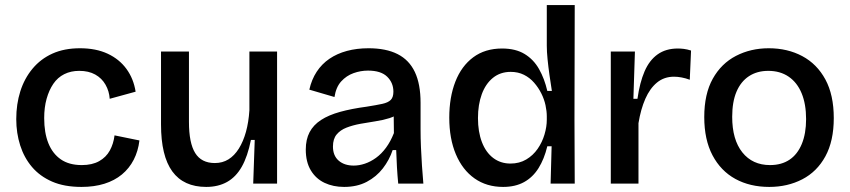

<svg xmlns="http://www.w3.org/2000/svg" viewBox="-20 -723 3347 756"><path d="M301 13Q233 13 185 -8Q137 -29 106 -65.5Q75 -102 59.5 -150.5Q44 -199 44 -254Q44 -313 60 -363.5Q76 -414 108 -452.5Q140 -491 186.5 -512Q233 -533 295 -533Q358 -533 404 -511.5Q450 -490 478 -451.5Q506 -413 514 -362L412 -334Q410 -364 395.5 -389.5Q381 -415 355 -429.5Q329 -444 292 -444Q259 -444 233 -431Q207 -418 190 -393Q173 -368 163.5 -334Q154 -300 154 -258Q154 -200 170.5 -159Q187 -118 219.5 -95.5Q252 -73 302 -73Q343 -73 370.5 -88.5Q398 -104 412.5 -130.5Q427 -157 431 -190L529 -170Q524 -128 506.5 -94Q489 -60 460 -36Q431 -12 391 0.5Q351 13 301 13Z M792 13Q703 13 658.5 -48Q614 -109 614 -233V-520H724V-243Q724 -160 748.5 -120.5Q773 -81 826 -81Q856 -81 879.5 -95.5Q903 -110 920.5 -138Q938 -166 948.5 -204Q959 -242 962 -289V-520H1071V-221V0H977L983 -172H968Q955 -107 932 -66.5Q909 -26 874 -6.5Q839 13 792 13Z M1335 13Q1292 13 1258 -3Q1224 -19 1204 -52Q1184 -85 1184 -134Q1184 -174 1199 -202.5Q1214 -231 1244 -250.5Q1274 -270 1319 -282.5Q1364 -295 1424 -303Q1462 -309 1485 -314Q1508 -319 1518.5 -329.5Q1529 -340 1529 -362Q1529 -397 1504.5 -421Q1480 -445 1429 -445Q1400 -445 1372 -435Q1344 -425 1323.5 -402.5Q1303 -380 1297 -341L1198 -370Q1207 -410 1227 -440.5Q1247 -471 1277 -491.5Q1307 -512 1346 -522.5Q1385 -533 1431 -533Q1500 -533 1545.5 -510Q1591 -487 1613.5 -439.5Q1636 -392 1636 -318V-213Q1636 -180 1637.5 -143.5Q1639 -107 1641.5 -70.5Q1644 -34 1647 0H1548Q1545 -31 1543 -64.5Q1541 -98 1540 -132H1526Q1513 -93 1487.5 -60Q1462 -27 1424 -7Q1386 13 1335 13ZM1373 -71Q1394 -71 1416.5 -78.5Q1439 -86 1460.5 -101.5Q1482 -117 1500 -141.5Q1518 -166 1531 -199L1530 -285L1555 -281Q1539 -266 1514 -258Q1489 -250 1459 -245.5Q1429 -241 1399 -235.5Q1369 -230 1344.5 -220.5Q1320 -211 1305.5 -193.5Q1291 -176 1291 -146Q1291 -110 1313.5 -90.5Q1336 -71 1373 -71Z M1961 13Q1896 13 1848.5 -20.5Q1801 -54 1775 -115.5Q1749 -177 1749 -260Q1749 -340 1773 -401.5Q1797 -463 1843.5 -497.5Q1890 -532 1957 -532Q2010 -532 2045.5 -510.5Q2081 -489 2102.5 -451Q2124 -413 2135 -365H2153Q2148 -396 2143.5 -428Q2139 -460 2136 -490Q2133 -520 2133 -543V-703H2243L2242 -251L2243 0H2148L2152 -147H2135Q2123 -97 2100.5 -61Q2078 -25 2043.5 -6Q2009 13 1961 13ZM1990 -79Q2025 -79 2052 -95Q2079 -111 2097 -137Q2115 -163 2124 -193.5Q2133 -224 2133 -251V-265Q2133 -285 2128 -308.5Q2123 -332 2111.5 -355Q2100 -378 2083 -397.5Q2066 -417 2043 -428.5Q2020 -440 1991 -440Q1950 -440 1921 -416.5Q1892 -393 1877 -352Q1862 -311 1862 -258Q1862 -204 1877.5 -163.5Q1893 -123 1922 -101Q1951 -79 1990 -79Z M2385 0V-269V-520H2480L2474 -334H2490Q2499 -398 2518 -442Q2537 -486 2569.5 -509Q2602 -532 2649 -532Q2660 -532 2672.5 -530.5Q2685 -529 2701 -524L2696 -409Q2680 -415 2664 -418Q2648 -421 2634 -421Q2595 -421 2567 -398Q2539 -375 2521 -334Q2503 -293 2494 -238V0Z M3009 13Q2933 13 2875.5 -18.5Q2818 -50 2785.5 -111.5Q2753 -173 2753 -262Q2753 -353 2786.5 -413Q2820 -473 2878 -503Q2936 -533 3007 -533Q3081 -533 3139 -502Q3197 -471 3230 -410Q3263 -349 3263 -258Q3263 -168 3230 -107.5Q3197 -47 3139 -17Q3081 13 3009 13ZM3012 -73Q3057 -73 3088.5 -94Q3120 -115 3137 -156Q3154 -197 3154 -254Q3154 -313 3136.5 -355.5Q3119 -398 3085.5 -421Q3052 -444 3005 -444Q2961 -444 2929 -423Q2897 -402 2880 -362Q2863 -322 2863 -263Q2863 -173 2903 -123Q2943 -73 3012 -73Z"/></svg>

Font: Bricolage Grotesque 24pt Medium
Style: Regular
Weight: 500
Designer: Mathieu Triay
Foundry: Atelier Triay
Version: Version 1.001;gftools[0.9.33.dev8+g029e19f]